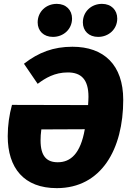

<svg xmlns="http://www.w3.org/2000/svg" viewBox="-20 -955 667 994"><path d="M254 -764C309 -764 353 -804 353 -859C353 -903 322 -935 274 -935C218 -935 175 -894 175 -839C175 -795 206 -764 254 -764ZM488 -764C543 -764 587 -804 587 -859C587 -903 556 -935 508 -935C452 -935 409 -894 409 -839C409 -795 440 -764 488 -764ZM355 -713C257 -713 180 -684 104 -625L175 -521C215 -551 263 -580 331 -580C400 -580 438 -544 438 -454C438 -441 437 -427 436 -411L42 -412C28 -361 20 -306 20 -250C20 -85 104 19 274 19C505 19 618 -183 618 -438C618 -619 518 -713 355 -713ZM279 -115C223 -115 190 -145 190 -228C190 -245 191 -264 194 -285L419 -286C397 -160 346 -115 279 -115Z"/></svg>

Font: Fira Sans ExtraBold
Style: Italic
Weight: 800
Italic angle: -8°
Designer: bBox Type GmbH & Carrois Corporate GbR & Edenspiekermann AG
Foundry: bBox Type GmbH & Carrois Corporate GbR & Edenspiekermann AG
Version: Version 4.301;PS 004.301;hotconv 1.0.88;makeotf.lib2.5.64775